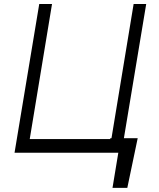

<svg xmlns="http://www.w3.org/2000/svg" viewBox="-20 -747 777 939"><path d="M653.4 -71 602.6 171.9H530.2L558.6 0H51.1L171.9 -727.3H234.4L125.4 -66.8H518.8L519.5 -71H525.2L633.5 -727.3H695L585.9 -71Z"/></svg>

Font: Inter Light  BETA
Style: Italic
Weight: 300
Italic angle: 9.39999°
Designer: Rasmus Andersson
Foundry: rsms
Version: Version 3.011;git-f93a4a705